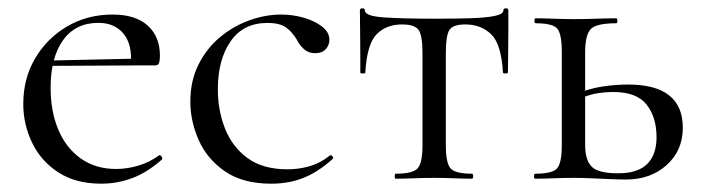

<svg xmlns="http://www.w3.org/2000/svg" viewBox="-20 -430 1686 462"><path d="M223.8 12Q162 12 120.1 -15.4Q78.2 -42.8 57.1 -86.9Q36 -131 36 -180.2Q36 -240.8 64.4 -289.3Q92.8 -337.8 141.5 -366.4Q190.2 -395 251.2 -395Q306 -395 335.4 -368.5Q364.8 -342 364.8 -296Q364.8 -285 362.8 -278.8Q360.8 -272.6 353 -272.6H294.6Q299 -322 277.6 -348.5Q256.2 -375 216.6 -375Q161.4 -375 131.6 -333.1Q101.8 -291.2 101.8 -219Q101.8 -162.2 120.2 -118.2Q138.6 -74.2 174.2 -48.8Q209.8 -23.4 259.4 -23.4Q285 -23.4 312.1 -31.2Q339.2 -39 362.8 -56.2Q364.8 -58.2 368.3 -53.8Q371.8 -49.4 369.8 -46.4Q334.4 -15 298.3 -1.5Q262.2 12 223.8 12ZM84.4 -271.4 83.4 -284 311.2 -289V-272.6Z M632.8 12Q564.6 12 521.6 -17.5Q478.6 -47 458.3 -92.6Q438 -138.2 438 -185.2Q438 -235.2 457.4 -274.2Q476.8 -313.2 508.9 -340.1Q541 -367 579.8 -381Q618.6 -395 656.4 -395Q684.6 -395 711.2 -387.3Q737.8 -379.6 755.2 -365.9Q772.6 -352.2 772.6 -334.4Q772.6 -321.4 763.8 -311.7Q755 -302 738.4 -302Q722.2 -302 711.4 -311.8Q700.6 -321.6 694.2 -334.6Q683.2 -353 668.3 -363.9Q653.4 -374.8 623 -374.8Q565.6 -374.8 534.9 -330.6Q504.2 -286.4 504.2 -215Q504.2 -164.2 521.6 -120.3Q539 -76.4 575.8 -49.5Q612.6 -22.6 672 -22.6Q698.8 -22.6 724.9 -30Q751 -37.4 773.6 -55.8Q776.4 -57.8 779.9 -53.8Q783.4 -49.8 780.6 -47.8Q746.4 -16.6 711 -2.3Q675.6 12 632.8 12Z M932 0Q929.8 0 929.8 -6Q929.8 -12 932 -12Q973.4 -12 985 -25Q996.6 -38 996.6 -81V-303Q996.6 -343.6 987.6 -357.4Q978.6 -371.2 947.2 -371.2Q909.4 -371.2 886.2 -347.5Q863 -323.8 859 -255.4Q858.8 -253.2 852.9 -253.2Q847 -253.2 847 -255.4Q847 -269.4 847 -297.8Q847 -326.2 846.5 -356.2Q846 -386.2 846 -405Q846 -410 852 -410Q858 -410 858 -405Q858 -391.2 904.1 -388.1Q950.2 -385 1025 -385Q1074 -385 1111.4 -386.1Q1148.8 -387.2 1170 -391.6Q1191.2 -396 1191.2 -405Q1191.2 -410 1197.2 -410Q1203.2 -410 1203.2 -405Q1203.2 -386.2 1203.2 -356.2Q1203.2 -326.2 1202.7 -297.8Q1202.2 -269.4 1202.2 -255.4Q1202.2 -253.2 1196.3 -253.2Q1190.4 -253.2 1190.2 -255.4Q1186.4 -323.8 1161.9 -347.5Q1137.4 -371.2 1099.8 -371.2Q1069.4 -371.2 1061.1 -357.4Q1052.8 -343.6 1052.8 -303V-81Q1052.8 -38 1064 -25Q1075.2 -12 1115.6 -12Q1118.6 -12 1118.6 -6Q1118.6 0 1115.6 0Q1097 0 1073.5 -1Q1050 -2 1025.4 -2Q1000.6 -2 976.5 -1Q952.4 0 932 0Z M1388 -303V-81Q1388 -45.4 1403.5 -29.2Q1419 -13 1467.4 -13Q1514.8 -13 1537.3 -35.4Q1559.8 -57.8 1559.8 -99.8Q1559.8 -148.2 1535.8 -178.4Q1511.8 -208.6 1456.2 -208.6Q1434.4 -208.6 1413.9 -204.9Q1393.4 -201.2 1370.4 -190.2L1364.4 -202.8Q1396.4 -216.8 1428.8 -221.7Q1461.2 -226.6 1491.4 -226.6Q1623 -226.6 1623 -122.6Q1623 -67.8 1584.2 -32.9Q1545.4 2 1486 2Q1470.4 2 1448.4 1Q1426.4 0 1403.3 -1Q1380.2 -2 1361.4 -2Q1335.8 -2 1311.7 -1Q1287.6 0 1268 0Q1265 0 1265 -6Q1265 -12 1268 -12Q1309.4 -12 1320.6 -25Q1331.8 -38 1331.8 -81V-305Q1331.8 -349 1320.6 -361.5Q1309.4 -374 1269 -374Q1266 -374 1266 -380Q1266 -386 1269 -386Q1287.6 -386 1311.7 -385Q1335.8 -384 1361.4 -384Q1389 -384 1415.6 -385Q1442.2 -386 1462.8 -386Q1465.6 -386 1465.6 -380Q1465.6 -374 1462.8 -374Q1415 -374 1401.5 -360Q1388 -346 1388 -303Z"/></svg>

Font: Cormorant Light
Style: Regular
Weight: 300
Designer: Christian Thalmann (Catharsis Fonts)
Foundry: Catharsis Fonts
Version: Version 4.000